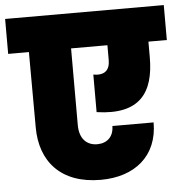

<svg xmlns="http://www.w3.org/2000/svg" viewBox="-66 -790 785 821"><g transform="rotate(-5 326.5 -379.5)"><path d="M-14 -590H75L76 -267C76 -120 163 -19 334 -19C480 -19 580 -100 580 -244H403C403 -199 375 -172 332 -172C289 -172 256 -200 256 -261V-590H412V-527C412 -483 390 -462 341 -470V-309C525 -282 588 -371 588 -523V-590H667V-740H-14Z"/></g></svg>

Font: SVN-Poppins ExtraBold
Style: Regular
Weight: 800
Designer: Ninad Kale (Devanagari), Jonny Pinhorn (Latin)
Foundry: Indian Type Foundry
Version: Version 3.002 2017; ttfautohint (v1.8.3)